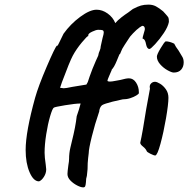

<svg xmlns="http://www.w3.org/2000/svg" viewBox="-20 -692 815 831"><path d="M272 61Q272 52 276 22Q279 6 279 -4Q279 -29 284.5 -52.5Q290 -76 291 -80Q307 -143 312 -189Q317 -206 321 -216Q328 -240 329 -244Q307 -244 261.5 -236.5Q216 -229 213 -226Q207 -223 197 -189Q187 -155 180 -110.5Q173 -66 173 -31Q173 -12 178 21L180 41Q180 58 170 73.5Q160 89 149 93Q125 93 108 53.5Q91 14 91 -43Q91 -121 132 -269Q146 -319 182 -403Q218 -487 226 -494H228Q226 -494 228 -494Q230 -494 235.5 -506Q241 -518 255 -546Q285 -588 327 -619Q369 -650 398 -650Q423 -650 446 -633.5Q469 -617 479 -592Q489 -604 505 -616.5Q521 -629 535 -638L555 -653Q576 -664 590 -668Q604 -672 623 -672Q641 -672 655 -664.5Q669 -657 686 -643L696 -632Q707 -620 709 -615.5Q711 -611 711 -597Q707 -576 689 -549Q671 -522 651.5 -501Q632 -480 627 -480Q616 -480 612 -501Q612 -503 610 -509.5Q608 -516 605 -520Q602 -524 597 -525Q597 -530 602 -546.5Q607 -563 607 -566Q607 -572 604.5 -576Q602 -580 597 -580H595L585 -574Q571 -564 555.5 -547.5Q540 -531 538 -526L519 -497Q507 -479 503.5 -468Q500 -457 497 -457Q496 -455 485 -428Q474 -401 463 -390H464Q461 -383 453 -364.5Q445 -346 445 -343Q445 -339 457 -339Q464 -339 479 -342Q494 -345 501 -346Q526 -353 538 -353Q557 -353 569 -334.5Q581 -316 581 -293V-288Q580 -285 569.5 -278.5Q559 -272 543.5 -267Q528 -262 511 -262Q472 -253 467 -252Q432 -243 423 -237.5Q414 -232 410 -215Q410 -209 408 -205Q391 -156 377.5 -101.5Q364 -47 364 -29Q364 -28 361.5 -8Q359 12 359 40L356 69Q352 81 352 96Q351 108 349 113.5Q347 119 340 119Q330 119 313.5 110.5Q297 102 284.5 89Q272 76 272 61ZM293 -316Q335 -323 354 -326L360 -337L368 -361Q379 -393 395 -429L405 -451L407 -460Q407 -462 411.5 -472.5Q416 -483 416 -492L424 -528Q429 -545 429 -551Q429 -559 424.5 -561Q420 -563 405 -563Q396 -563 379 -555Q362 -547 362 -540V-536Q358 -537 334 -508Q310 -479 295 -451Q282 -427 248 -336L240 -312L256 -310Q265 -310 293 -316ZM659 -447Q659 -456 675 -483Q691 -510 697 -513Q714 -513 734 -503Q740 -490 753 -473Q765 -454 770 -444.5Q775 -435 775 -422Q775 -403 764 -390.5Q753 -378 732 -378Q723 -378 705 -388Q687 -398 673 -414Q659 -430 659 -447ZM615 -38Q611 -48 599 -57.5Q587 -67 587 -74Q597 -118 613 -221L629 -308L628 -316Q628 -325 634 -331Q641 -338 651 -338Q659 -338 673 -329.5Q687 -321 698 -305.5Q709 -290 709 -269Q709 -241 698.5 -180Q688 -119 674.5 -69.5Q661 -20 652 -19Q646 -19 631 -26.5Q616 -34 615 -38Z"/></svg>

Font: Caveat
Style: Bold
Weight: 700
Designer: Pablo Impallari
Foundry: Pablo Impallari
Version: Version 1.500; ttfautohint (v1.6)